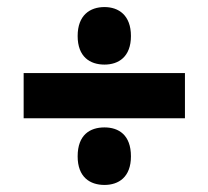

<svg xmlns="http://www.w3.org/2000/svg" viewBox="-20 -594 590 544"><path d="M276 -411C316 -411 351 -433 351 -492C351 -551 316 -574 276 -574C235 -574 200 -551 200 -492C200 -433 235 -411 276 -411ZM47 -387V-259H504V-387ZM276 -70C316 -70 351 -92 351 -151C351 -212 316 -233 276 -233C235 -233 200 -212 200 -151C200 -92 235 -70 276 -70Z"/></svg>

Font: Noto Sans Devanagari UI SemiCondensed Black
Style: Regular
Weight: 900
Width: 4
Designer: Jelle Bosma - Monotype Design Team
Foundry: Monotype Imaging Inc.
Version: Version 2.004